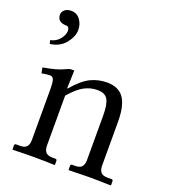

<svg xmlns="http://www.w3.org/2000/svg" viewBox="-129 -794 792 892"><g transform="rotate(20 267.0 -348.0)"><path d="M71.8 -697.8Q99.1 -697.8 115.5 -675.8Q131.8 -653.8 131.8 -625Q131.8 -592.3 104.7 -558.6Q77.6 -524.9 29.3 -519L24.9 -536.1Q53.7 -542 70.8 -563.5Q87.9 -585 87.9 -605Q87.9 -614.3 83.7 -619.9Q79.6 -625.5 73.2 -625.5Q27.3 -625.5 27.3 -664.1Q27.3 -677.2 39.1 -687.5Q50.8 -697.8 71.8 -697.8ZM376.5 -71.8V-290.5Q376.5 -346.2 363 -369.9Q349.6 -393.6 312 -393.6Q277.3 -393.6 246.3 -377Q215.3 -360.4 178.7 -317.4V-71.8Q178.7 -49.3 188.5 -38.1Q198.2 -26.9 221.7 -26.9H235.8Q244.1 -26.9 244.1 -18.6V0L242.2 2Q179.7 0 139.6 0Q99.1 0 36.1 2L34.2 0V-18.6Q34.2 -26.9 42 -26.9H61Q85 -26.9 94.5 -38.1Q104 -49.3 104 -71.8V-320.8Q104 -358.4 98.6 -370.4Q93.3 -382.3 81.5 -382.3Q64 -382.3 40 -377.4L34.7 -404.8Q106.4 -417 137.7 -433.6Q154.3 -441.9 163.6 -441.9H178.7L175.8 -353H178.7Q223.1 -405.3 261 -423.6Q298.8 -441.9 341.8 -441.9Q368.2 -441.9 387.7 -433.8Q407.2 -425.8 419.2 -412.1Q431.2 -398.4 438.5 -377.7Q445.8 -356.9 448.5 -334.7Q451.2 -312.5 451.2 -283.7V-71.8Q451.2 -49.3 460.9 -38.1Q470.7 -26.9 494.1 -26.9H513.2Q521.5 -26.9 521.5 -18.6V0L519.5 2Q454.1 0 412.1 0L313.5 2L311.5 0V-18.6Q311.5 -26.9 319.3 -26.9H333.5Q357.4 -26.9 366.9 -38.1Q376.5 -49.3 376.5 -71.8Z"/></g></svg>

Font: Libertinage
Style: l
Weight: 400
Designer: OSP
Foundry: OSP
Version: Version 1.0; 2008; OFL relea